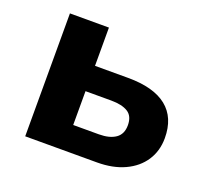

<svg xmlns="http://www.w3.org/2000/svg" viewBox="-92 -614 802 731"><g transform="rotate(20 309.0 -249.0)"><path d="M75 0V-498H233V-343H367Q471 -343 524 -300.5Q577 -258 577 -175Q577 -123 551 -83.5Q525 -44 477.5 -22Q430 0 366 0ZM232 -103H336Q379 -103 403.5 -120Q428 -137 428 -173Q428 -210 404 -225Q380 -240 336 -240H232Z"/></g></svg>

Font: Nunito Sans 9pt ExtraBold
Style: Regular
Weight: 800
Version: Version 3.101;gftools[0.9.27]